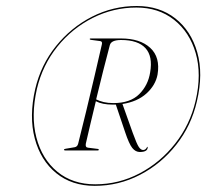

<svg xmlns="http://www.w3.org/2000/svg" viewBox="-20 -758 671 624"><path d="M288 -154Q213.5 -154 162.8 -195.2Q112 -236.5 93 -308Q74 -379.5 94.5 -469Q113 -547.5 162 -608.2Q211 -669 279.2 -703.8Q347.5 -738.5 424.5 -738.5Q498.5 -738.5 549.8 -698.2Q601 -658 621 -588.2Q641 -518.5 620 -429Q602 -350 553 -287.8Q504 -225.5 435 -189.8Q366 -154 288 -154ZM289.5 -159Q366 -159 433.5 -194.5Q501 -230 549.2 -291.2Q597.5 -352.5 615.5 -429.5Q636 -517 616 -585.5Q596 -654 545.5 -693.8Q495 -733.5 423.5 -733.5Q348.5 -733.5 281.5 -699.8Q214.5 -666 166.5 -606.5Q118.5 -547 100 -469.5Q80 -381.5 98.2 -311.2Q116.5 -241 166.2 -200Q216 -159 289.5 -159ZM492 -515.5Q485.5 -481 456 -454.2Q426.5 -427.5 378 -420L411.5 -326Q424.5 -290 431.2 -280.2Q438 -270.5 445 -270.5Q453 -270.5 457 -278.5Q458.5 -281 459 -281Q460 -281 460 -279.5Q460 -264 434.5 -264Q420.5 -264 410 -277Q399.5 -290 386.5 -329L356.5 -418Q351 -418 346.5 -418Q312.5 -418 291.5 -429Q282.5 -392 274.2 -356.8Q266 -321.5 259 -291.5Q256.5 -279 266 -278L298 -274Q301 -274 301 -271.5Q301 -269 298.5 -269H192Q188 -269 188 -271.5Q188 -273.5 193 -274.5L222.5 -279.5Q231.5 -281 234 -291Q246 -338 260 -396.2Q274 -454.5 287.5 -511.8Q301 -569 311 -613.5Q313.5 -623.5 305.5 -624.5L275.5 -628.5Q271.5 -629.5 271.5 -631Q271.5 -633 274.5 -633H373.5Q435 -633 468.2 -602.5Q501.5 -572 492 -515.5ZM337 -611.5Q327 -574.5 315.5 -528.5Q304 -482.5 292.5 -435Q303.5 -429.5 317.2 -426.2Q331 -423 348.5 -423Q403.5 -423 432.5 -452Q461.5 -481 468 -523Q477 -575 452.8 -601.5Q428.5 -628 373.5 -628Q341.5 -628 337 -611.5Z"/></svg>

Font: Fraunces 144pt Thin
Style: Italic
Weight: 100
Italic angle: -16°
Version: Version 1.000;[b76b70a41]